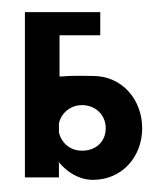

<svg xmlns="http://www.w3.org/2000/svg" viewBox="-20 -292 275 316"><path d="M154 -81C154 -59 138 -44 115 -44C95 -44 81 -57 77 -74V-89C81 -107 97 -119 115 -119C137 -119 154 -103 154 -81ZM21 0H77V-25C90 -9 110 4 133 4C181 4 214 -34 214 -81C214 -128 181 -167 133 -167C123 -167 100 -168 78 -166V-234H145V-272H21Z"/></svg>

Font: Hussar Tani
Style: Dwa
Weight: 700
Foundry: Cannot Into Space Fonts
Version: Version 0.92